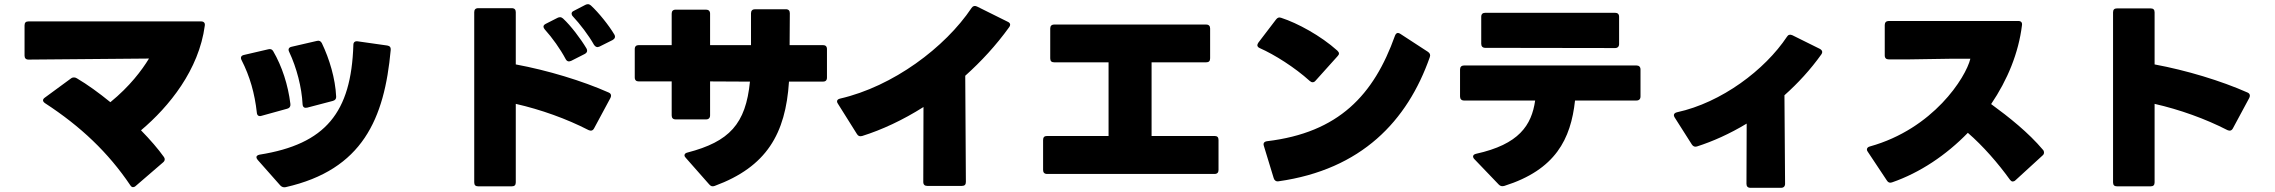

<svg xmlns="http://www.w3.org/2000/svg" viewBox="-20 -836 10840 915"><path d="M627 50 757 -62C762 -66 765 -71 765 -77C765 -80 764 -84 761 -88C734 -126 696 -170 652 -215C786 -328 928 -503 956 -714C958 -727 951 -734 938 -734H116C103 -734 97 -728 97 -715V-571C97 -559 103 -552 116 -552L690 -557C656 -501 598 -424 506 -349C452 -393 397 -433 346 -463C341 -466 337 -467 332 -467C328 -467 323 -466 318 -462L194 -371C188 -367 185 -362 185 -358C185 -353 189 -348 195 -344C364 -234 496 -109 601 47C605 53 609 56 614 56C618 56 623 54 627 50Z M1444 -323 1566 -355C1577 -358 1583 -365 1582 -376C1578 -462 1550 -555 1514 -630C1509 -640 1501 -644 1490 -641L1369 -613C1356 -610 1352 -601 1358 -589C1394 -513 1418 -419 1422 -339C1423 -325 1431 -320 1444 -323ZM1341 56C1708 -27 1812 -270 1842 -598C1843 -610 1838 -617 1826 -619L1685 -639C1672 -641 1664 -635 1664 -622C1654 -300 1532 -149 1217 -99C1208 -97 1202 -93 1202 -87C1202 -83 1204 -79 1208 -74L1316 48C1323 55 1331 58 1341 56ZM1226 -284 1349 -318C1360 -321 1365 -328 1364 -340C1353 -431 1324 -520 1282 -592C1277 -601 1269 -604 1258 -601L1142 -574C1129 -571 1125 -562 1131 -550C1171 -472 1194 -390 1204 -299C1205 -286 1213 -280 1226 -284Z M2837 -614 2899 -645C2910 -651 2914 -660 2908 -671C2882 -715 2833 -776 2796 -810C2791 -814 2787 -816 2782 -816C2778 -816 2774 -815 2770 -813L2714 -784C2707 -781 2704 -776 2704 -771C2704 -767 2706 -762 2710 -758C2743 -723 2786 -667 2811 -622C2818 -612 2826 -609 2837 -614ZM2785 -216C2796 -211 2805 -213 2811 -224L2889 -369C2891 -373 2892 -377 2892 -380C2892 -387 2888 -392 2881 -395C2755 -451 2589 -501 2438 -529V-778C2438 -790 2432 -797 2419 -797H2259C2246 -797 2240 -790 2240 -778V33C2240 46 2246 52 2259 52H2419C2432 52 2438 46 2438 33V-341C2557 -314 2680 -270 2785 -216ZM2702 -546 2767 -579C2774 -583 2778 -588 2778 -594C2778 -598 2777 -601 2775 -605C2747 -652 2700 -714 2663 -748C2658 -752 2654 -754 2649 -754C2645 -754 2641 -753 2637 -751L2580 -722C2573 -718 2570 -714 2570 -709C2570 -705 2572 -701 2576 -696C2612 -656 2650 -603 2676 -554C2682 -543 2691 -541 2702 -546Z M3386 50C3633 -41 3724 -198 3740 -447H3902C3914 -447 3921 -453 3921 -466V-602C3921 -615 3914 -621 3902 -621H3743L3744 -773C3744 -785 3738 -792 3725 -792H3578C3566 -792 3559 -785 3559 -773V-621H3364V-771C3364 -783 3357 -790 3345 -790H3200C3187 -790 3181 -783 3181 -771V-621H3024C3012 -621 3005 -615 3005 -602V-467C3005 -454 3012 -448 3024 -448H3181V-286C3181 -274 3187 -267 3200 -267H3345C3357 -267 3364 -274 3364 -286V-448L3554 -447C3534 -245 3456 -161 3256 -109C3247 -107 3242 -102 3242 -96C3242 -92 3244 -88 3248 -84L3360 43C3368 52 3375 54 3386 50Z M4089 -188C4182 -217 4283 -264 4381 -326L4380 31C4380 44 4387 50 4399 50H4564C4577 50 4583 44 4583 31L4580 -475C4656 -543 4727 -620 4789 -706C4792 -710 4794 -714 4794 -718C4794 -724 4790 -729 4783 -732L4636 -805C4625 -810 4617 -808 4610 -798C4484 -610 4236 -424 3983 -366C3974 -364 3969 -359 3969 -353C3969 -350 3970 -346 3973 -342L4064 -197C4070 -187 4078 -185 4089 -188Z M4970 -7H5768C5781 -7 5787 -14 5787 -26V-169C5787 -182 5781 -188 5768 -188H5468V-539H5728C5741 -539 5747 -545 5747 -558V-700C5747 -712 5741 -719 5728 -719H5004C4991 -719 4985 -712 4985 -700V-558C4985 -545 4991 -539 5004 -539H5263V-188H4970C4957 -188 4951 -182 4951 -169V-26C4951 -14 4957 -7 4970 -7Z M6222 -450C6227 -446 6231 -444 6235 -444C6240 -444 6245 -446 6249 -451L6355 -569C6359 -573 6361 -577 6361 -581C6361 -586 6358 -590 6353 -595C6274 -666 6163 -726 6086 -751C6075 -755 6068 -752 6061 -743L5977 -633C5974 -628 5972 -624 5972 -621C5972 -615 5976 -610 5983 -607C6055 -575 6150 -515 6222 -450ZM6073 28C6468 -28 6687 -259 6794 -564C6798 -575 6794 -583 6785 -589L6653 -675C6649 -677 6646 -679 6642 -679C6636 -679 6631 -674 6628 -666C6527 -383 6360 -204 6018 -163C6004 -161 5999 -153 6003 -141L6050 13C6053 24 6062 30 6073 28Z M7058 -608 7677 -607C7689 -607 7696 -614 7696 -626V-756C7696 -769 7689 -775 7677 -775H7058C7046 -775 7039 -769 7039 -756V-627C7039 -615 7046 -608 7058 -608ZM7149 50C7393 -27 7466 -173 7486 -357H7779C7791 -357 7798 -364 7798 -376V-505C7798 -517 7791 -524 7779 -524H6957C6945 -524 6938 -517 6938 -505V-376C6938 -364 6945 -357 6957 -357H7296C7279 -239 7219 -148 7014 -103C7005 -101 7000 -96 7000 -90C7000 -87 7002 -82 7006 -78L7123 44C7130 51 7138 53 7149 50Z M8067 -138C8142 -162 8223 -198 8304 -247L8303 40C8303 52 8309 59 8322 59H8468C8480 59 8487 52 8487 40L8484 -382C8548 -439 8608 -504 8660 -577C8663 -581 8664 -585 8664 -588C8664 -594 8660 -599 8653 -603L8522 -668C8511 -673 8502 -671 8496 -661C8391 -503 8184 -347 7972 -301C7963 -299 7957 -294 7957 -287C7957 -283 7959 -280 7961 -276L8043 -147C8049 -138 8057 -135 8067 -138Z M8997 33C9130 -13 9255 -97 9358 -203C9430 -141 9503 -57 9559 21C9563 26 9567 29 9572 29C9576 29 9581 27 9585 23L9714 -95C9719 -99 9721 -104 9721 -109C9721 -113 9720 -118 9716 -122C9647 -204 9554 -278 9469 -340C9547 -455 9600 -584 9616 -716C9618 -729 9611 -736 9599 -736H8981C8969 -736 8962 -729 8962 -717V-572C8962 -559 8969 -553 8981 -553C9013 -553 9046 -553 9078 -553L9273 -556C9305 -556 9338 -556 9370 -556C9348 -466 9193 -222 8891 -138C8882 -136 8877 -130 8877 -124C8877 -120 8878 -117 8881 -113L8972 24C8978 34 8986 37 8997 33Z M10595 -216C10606 -211 10615 -213 10621 -224L10699 -369C10701 -373 10702 -377 10702 -380C10702 -387 10698 -392 10691 -395C10565 -451 10399 -501 10248 -529V-777C10248 -790 10242 -796 10229 -796H10069C10056 -796 10050 -790 10050 -777V33C10050 46 10056 52 10069 52H10229C10242 52 10248 46 10248 33V-341C10367 -314 10490 -270 10595 -216Z"/></svg>

Font: LINE Seed JP App_OTF ExtraBold
Style: Regular
Weight: 800
Designer: LINE & Fontrix & Fontworks
Version: Version 1.013